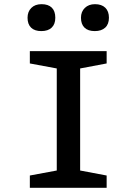

<svg xmlns="http://www.w3.org/2000/svg" viewBox="-20 -900 654 920"><path d="M123 0V-59L252 -83V-572L123 -596V-655H491V-596L364 -572V-83L491 -59V0ZM245 -815Q245 -784 227.5 -767.5Q210 -751 178 -751Q146 -751 129 -767.5Q112 -784 112 -815Q112 -844 130 -862Q148 -880 179 -880Q211 -880 228 -863.5Q245 -847 245 -815ZM502 -815Q502 -784 484 -767.5Q466 -751 434 -751Q402 -751 385 -767.5Q368 -784 368 -815Q368 -844 386.5 -862Q405 -880 435 -880Q467 -880 484.5 -863Q502 -846 502 -815Z"/></svg>

Font: Intel One Mono Medium
Style: Regular
Weight: 500
Monospace: yes
Designer: Fred Shallcrass
Foundry: Frere-Jones Type LLC
Version: Version 1.400;hotconv 1.1.0;makeotfexe 2.6.0;FJTRelease1.4